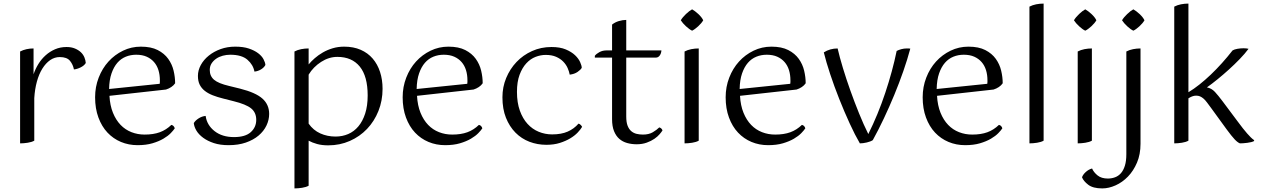

<svg xmlns="http://www.w3.org/2000/svg" viewBox="-20 -792 7039 1070"><path d="M92 -505Q125 -522 167 -522V-378Q177 -408 194 -435.5Q211 -463 234.5 -484Q258 -505 287 -517.5Q316 -530 351 -530Q378 -530 398 -521.5Q418 -513 431 -500.5Q444 -488 450.5 -472Q457 -456 458 -441Q450 -427 430.5 -417Q411 -407 392 -405Q387 -432 370 -453Q353 -474 313 -474Q284 -474 259.5 -457Q235 -440 216 -409.5Q197 -379 185.5 -337Q174 -295 171 -245V-8Q157 0 134.5 3.5Q112 7 92 7Z M590 -258Q593 -204 609.5 -163.5Q626 -123 652 -96Q678 -69 712.5 -55.5Q747 -42 786 -42Q835 -42 870.5 -55Q906 -68 935 -96Q949 -93 954 -77Q947 -66 931.5 -50Q916 -34 890.5 -19Q865 -4 829.5 6.5Q794 17 747 17Q697 17 654 -1Q611 -19 579 -53Q547 -87 528.5 -137Q510 -187 510 -250Q510 -308 530 -359.5Q550 -411 584.5 -449Q619 -487 665.5 -509.5Q712 -532 765 -532Q822 -532 859 -513Q896 -494 917.5 -464Q939 -434 947.5 -398Q956 -362 956 -328Q948 -316 934.5 -307Q921 -298 905 -293ZM739 -487Q708 -487 681 -476Q654 -465 634 -442Q614 -419 601.5 -383Q589 -347 588 -296L870 -325Q871 -330 871 -335Q871 -340 871 -344Q871 -375 863 -401Q855 -427 838.5 -446Q822 -465 797.5 -476Q773 -487 739 -487Z M1060 -106Q1068 -120 1086.5 -132Q1105 -144 1126 -146Q1133 -95 1175.5 -61.5Q1218 -28 1284 -28Q1347 -28 1377.5 -55.5Q1408 -83 1408 -124Q1408 -165 1379.5 -188Q1351 -211 1282 -228L1223 -243Q1191 -251 1165.5 -261Q1140 -271 1121.5 -285.5Q1103 -300 1093 -320Q1083 -340 1083 -369Q1083 -400 1099 -429.5Q1115 -459 1143.5 -482Q1172 -505 1209.5 -518.5Q1247 -532 1291 -532Q1336 -532 1367 -521.5Q1398 -511 1418.5 -495.5Q1439 -480 1448.5 -462Q1458 -444 1459 -430Q1452 -416 1435 -405.5Q1418 -395 1398 -393Q1391 -431 1359 -459Q1327 -487 1263 -487Q1242 -487 1221.5 -481.5Q1201 -476 1185 -465Q1169 -454 1159 -438.5Q1149 -423 1149 -402Q1149 -368 1173 -347.5Q1197 -327 1257 -313L1318 -298Q1405 -276 1442.5 -242.5Q1480 -209 1480 -157Q1480 -124 1465 -92.5Q1450 -61 1421 -36.5Q1392 -12 1350 2.5Q1308 17 1254 17Q1207 17 1172 5.5Q1137 -6 1112.5 -24Q1088 -42 1075 -63.5Q1062 -85 1060 -106Z M1621 -505Q1638 -514 1658.5 -518Q1679 -522 1700 -522V-433Q1714 -450 1734 -467.5Q1754 -485 1779 -499.5Q1804 -514 1834 -523Q1864 -532 1898 -532Q1950 -532 1990 -514.5Q2030 -497 2057 -465.5Q2084 -434 2098 -391Q2112 -348 2112 -297Q2112 -231 2089 -173.5Q2066 -116 2025.5 -73.5Q1985 -31 1929.5 -6.5Q1874 18 1809 18Q1774 18 1747 10.5Q1720 3 1700 -8V243Q1686 251 1663.5 254.5Q1641 258 1621 258ZM1860 -475Q1813 -475 1769.5 -447Q1726 -419 1700 -376V-103Q1726 -66 1765 -48.5Q1804 -31 1850 -31Q1888 -31 1920.5 -45Q1953 -59 1977 -87.5Q2001 -116 2015 -159Q2029 -202 2029 -260Q2029 -367 1985 -421Q1941 -475 1860 -475Z M2304 -258Q2307 -204 2323.5 -163.5Q2340 -123 2366 -96Q2392 -69 2426.5 -55.5Q2461 -42 2500 -42Q2549 -42 2584.5 -55Q2620 -68 2649 -96Q2663 -93 2668 -77Q2661 -66 2645.5 -50Q2630 -34 2604.5 -19Q2579 -4 2543.5 6.5Q2508 17 2461 17Q2411 17 2368 -1Q2325 -19 2293 -53Q2261 -87 2242.5 -137Q2224 -187 2224 -250Q2224 -308 2244 -359.5Q2264 -411 2298.5 -449Q2333 -487 2379.5 -509.5Q2426 -532 2479 -532Q2536 -532 2573 -513Q2610 -494 2631.5 -464Q2653 -434 2661.5 -398Q2670 -362 2670 -328Q2662 -316 2648.5 -307Q2635 -298 2619 -293ZM2453 -487Q2422 -487 2395 -476Q2368 -465 2348 -442Q2328 -419 2315.5 -383Q2303 -347 2302 -296L2584 -325Q2585 -330 2585 -335Q2585 -340 2585 -344Q2585 -375 2577 -401Q2569 -427 2552.5 -446Q2536 -465 2511.5 -476Q2487 -487 2453 -487Z M3222 -414Q3216 -403 3198.5 -391Q3181 -379 3155 -376Q3152 -393 3143.5 -412.5Q3135 -432 3119 -448.5Q3103 -465 3079 -475.5Q3055 -486 3021 -486Q2993 -486 2964.5 -475Q2936 -464 2913 -439Q2890 -414 2875.5 -375Q2861 -336 2861 -280Q2861 -220 2877 -175.5Q2893 -131 2920 -101.5Q2947 -72 2982.5 -57.5Q3018 -43 3057 -43Q3108 -43 3143.5 -58.5Q3179 -74 3204 -103Q3210 -102 3216 -96Q3222 -90 3224 -85Q3216 -71 3199.5 -53.5Q3183 -36 3158 -21Q3133 -6 3100 4.5Q3067 15 3025 15Q2975 15 2930.5 -2Q2886 -19 2852.5 -53Q2819 -87 2799.5 -136Q2780 -185 2780 -250Q2780 -307 2801 -357.5Q2822 -408 2858.5 -446.5Q2895 -485 2945 -507.5Q2995 -530 3053 -530Q3101 -530 3133 -516.5Q3165 -503 3184.5 -484.5Q3204 -466 3213 -446Q3222 -426 3222 -414Z M3295 -481Q3303 -492 3320.5 -501.5Q3338 -511 3359 -511H3391V-655Q3407 -668 3428.5 -674.5Q3450 -681 3470 -681V-511H3666Q3665 -494 3656.5 -482.5Q3648 -471 3635 -471H3470V-143Q3470 -111 3477.5 -91.5Q3485 -72 3498 -61Q3511 -50 3528 -46Q3545 -42 3563 -42Q3596 -42 3618 -55Q3640 -68 3654 -82Q3668 -78 3672 -65Q3667 -57 3656 -44Q3645 -31 3627 -18.5Q3609 -6 3584 3Q3559 12 3528 12Q3500 12 3475 5Q3450 -2 3431.5 -18Q3413 -34 3402 -61Q3391 -88 3391 -128V-471H3295Z M3899 -679Q3890 -663 3871 -645.5Q3852 -628 3837 -621Q3822 -628 3803 -645.5Q3784 -663 3774 -679Q3784 -696 3803 -714Q3822 -732 3837 -740Q3852 -732 3871.5 -714Q3891 -696 3899 -679ZM3795 -505Q3812 -514 3832.5 -518Q3853 -522 3874 -522V-8Q3860 0 3837.5 3.5Q3815 7 3795 7Z M4104 -258Q4107 -204 4123.5 -163.5Q4140 -123 4166 -96Q4192 -69 4226.5 -55.5Q4261 -42 4300 -42Q4349 -42 4384.5 -55Q4420 -68 4449 -96Q4463 -93 4468 -77Q4461 -66 4445.5 -50Q4430 -34 4404.5 -19Q4379 -4 4343.5 6.5Q4308 17 4261 17Q4211 17 4168 -1Q4125 -19 4093 -53Q4061 -87 4042.5 -137Q4024 -187 4024 -250Q4024 -308 4044 -359.5Q4064 -411 4098.5 -449Q4133 -487 4179.5 -509.5Q4226 -532 4279 -532Q4336 -532 4373 -513Q4410 -494 4431.5 -464Q4453 -434 4461.5 -398Q4470 -362 4470 -328Q4462 -316 4448.5 -307Q4435 -298 4419 -293ZM4253 -487Q4222 -487 4195 -476Q4168 -465 4148 -442Q4128 -419 4115.5 -383Q4103 -347 4102 -296L4384 -325Q4385 -330 4385 -335Q4385 -340 4385 -344Q4385 -375 4377 -401Q4369 -427 4352.5 -446Q4336 -465 4311.5 -476Q4287 -487 4253 -487Z M4844 -11Q4832 -3 4810.5 2Q4789 7 4772 7Q4745 -39 4715 -104.5Q4685 -170 4657 -240.5Q4629 -311 4606.5 -379Q4584 -447 4571 -500Q4588 -511 4607.5 -516.5Q4627 -522 4648 -522Q4659 -474 4677.5 -413Q4696 -352 4719 -287.5Q4742 -223 4767.5 -160Q4793 -97 4819 -45Q4873 -153 4913.5 -274.5Q4954 -396 4977 -508Q4988 -514 5003 -518Q5018 -522 5033 -522Q5038 -522 5043 -522Q5048 -522 5053 -521Q5037 -461 5014 -395Q4991 -329 4963.5 -262.5Q4936 -196 4905.5 -131.5Q4875 -67 4844 -11Z M5202 -258Q5205 -204 5221.5 -163.5Q5238 -123 5264 -96Q5290 -69 5324.5 -55.5Q5359 -42 5398 -42Q5447 -42 5482.5 -55Q5518 -68 5547 -96Q5561 -93 5566 -77Q5559 -66 5543.5 -50Q5528 -34 5502.5 -19Q5477 -4 5441.5 6.5Q5406 17 5359 17Q5309 17 5266 -1Q5223 -19 5191 -53Q5159 -87 5140.5 -137Q5122 -187 5122 -250Q5122 -308 5142 -359.5Q5162 -411 5196.5 -449Q5231 -487 5277.5 -509.5Q5324 -532 5377 -532Q5434 -532 5471 -513Q5508 -494 5529.5 -464Q5551 -434 5559.5 -398Q5568 -362 5568 -328Q5560 -316 5546.5 -307Q5533 -298 5517 -293ZM5351 -487Q5320 -487 5293 -476Q5266 -465 5246 -442Q5226 -419 5213.5 -383Q5201 -347 5200 -296L5482 -325Q5483 -330 5483 -335Q5483 -340 5483 -344Q5483 -375 5475 -401Q5467 -427 5450.5 -446Q5434 -465 5409.5 -476Q5385 -487 5351 -487Z M5717 -755Q5734 -764 5754.5 -768Q5775 -772 5796 -772V-8Q5782 0 5759.5 3.5Q5737 7 5717 7Z M6090 -679Q6081 -663 6062 -645.5Q6043 -628 6028 -621Q6013 -628 5994 -645.5Q5975 -663 5965 -679Q5975 -696 5994 -714Q6013 -732 6028 -740Q6043 -732 6062.5 -714Q6082 -696 6090 -679ZM5986 -505Q6003 -514 6023.5 -518Q6044 -522 6065 -522V-8Q6051 0 6028.5 3.5Q6006 7 5986 7Z M6123 258Q6071 258 6044.5 237.5Q6018 217 6010 196Q6015 181 6031 166.5Q6047 152 6066 147Q6075 168 6096.5 185.5Q6118 203 6154 203Q6175 203 6194 196Q6213 189 6227 173Q6241 157 6249 131Q6257 105 6257 67V-505Q6274 -514 6294.5 -518Q6315 -522 6336 -522V9Q6336 68 6316.5 114Q6297 160 6266 192Q6235 224 6197 241Q6159 258 6123 258ZM6358 -679Q6349 -663 6330 -645.5Q6311 -628 6296 -621Q6281 -628 6262 -645.5Q6243 -663 6233 -679Q6243 -696 6262 -714Q6281 -732 6296 -740Q6311 -732 6330.5 -714Q6350 -696 6358 -679Z M6524 -755Q6541 -764 6561.5 -768Q6582 -772 6603 -772V-278Q6633 -296 6664.5 -321Q6696 -346 6727.5 -376Q6759 -406 6790 -440.5Q6821 -475 6849 -511Q6859 -517 6876 -520Q6893 -523 6910 -523Q6927 -523 6938 -520Q6918 -493 6889 -463Q6860 -433 6828.5 -404.5Q6797 -376 6765 -350Q6733 -324 6706 -305Q6732 -300 6750.5 -280Q6769 -260 6793 -228L6876 -117Q6893 -94 6906 -77.5Q6919 -61 6930 -48.5Q6941 -36 6950 -27Q6959 -18 6969 -11V-6Q6956 1 6931 4Q6906 7 6890 7Q6877 2 6860.5 -15.5Q6844 -33 6816 -71L6731 -188Q6717 -207 6706.5 -221Q6696 -235 6686.5 -243Q6677 -251 6667.5 -255Q6658 -259 6646 -259Q6634 -259 6623 -254.5Q6612 -250 6603 -244V-8Q6589 0 6566.5 3.5Q6544 7 6524 7Z"/></svg>

Font: Gotu
Style: Regular
Weight: 400
Designer: Sarang Kulkarni & Kailash Malviya
Foundry: Ek Type
Version: Version 2.320;hotconv 1.0.109;makeotfexe 2.5.65596; ttfautoh